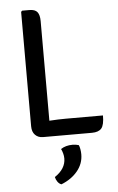

<svg xmlns="http://www.w3.org/2000/svg" viewBox="-62 -729 634 1034"><g transform="rotate(-5 255.0 -212.0)"><path d="M192.5 1H150.5Q125 1 108.5 -15.5Q92 -32 92 -62.5V-681L98 -687H137Q168 -687 180.2 -671.2Q192.5 -655.5 192.5 -622.5ZM482.5 -87Q482.5 -35.5 466.8 -17.2Q451 1 415 1H150.5L99 -73.5Q143 -80.5 192.2 -83.8Q241.5 -87 281 -87ZM339 61Q343 69 345.5 83.5Q348 98 348 111.5Q348 161.5 315.5 201.2Q283 241 227.5 263Q215.5 259 207 247Q198.5 235 195.5 221Q255 181.5 255 125.5Q255 112 251.2 98.2Q247.5 84.5 242 73.5Q268 56 305 56Q323.5 56 339 61Z"/></g></svg>

Font: Signika Negative Light
Style: Regular
Weight: 400
Version: Version 2.001